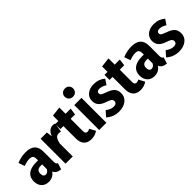

<svg xmlns="http://www.w3.org/2000/svg" viewBox="146 -1842 2892 2892"><g transform="rotate(-45 1592.5 -395.5)"><path d="M472 -87 440 14Q395 10 366 -7Q337 -24 321 -59Q271 17 177 17Q105 17 62.5 -28.5Q20 -74 20 -149Q20 -236 78.5 -282Q137 -328 248 -328H290V-353Q290 -400 273 -418.5Q256 -437 213 -437Q164 -437 88 -410L54 -509Q99 -528 148 -538Q197 -548 240 -548Q343 -548 392 -502Q441 -456 441 -362V-147Q441 -120 448 -107Q455 -94 472 -87ZM290 -143V-242H262Q216 -242 194 -222.5Q172 -203 172 -162Q172 -128 185 -110.5Q198 -93 223 -93Q244 -93 261.5 -106Q279 -119 290 -143Z M865 -538 840 -390Q819 -396 798 -396Q757 -396 735 -366Q713 -336 701 -276V0H547V-531H681L693 -437Q711 -489 743.5 -517.5Q776 -546 818 -546Q845 -546 865 -538Z M1222 -25Q1195 -5 1159.5 6Q1124 17 1089 17Q1007 17 966 -29Q925 -75 925 -158V-423H861V-531H925V-646L1079 -664V-531H1188L1173 -423H1079V-160Q1079 -105 1121 -105Q1144 -105 1171 -120Z M1430 -721Q1430 -683 1405 -658Q1380 -633 1341 -633Q1302 -633 1276.5 -658Q1251 -683 1251 -721Q1251 -758 1276.5 -783Q1302 -808 1341 -808Q1380 -808 1405 -783Q1430 -758 1430 -721ZM1418 0H1264V-531H1418Z M1875 -483 1819 -399Q1759 -438 1706 -438Q1678 -438 1663.5 -426.5Q1649 -415 1649 -395Q1649 -380 1656 -369.5Q1663 -359 1684 -348.5Q1705 -338 1747 -323Q1821 -298 1856.5 -260Q1892 -222 1892 -157Q1892 -77 1831 -30Q1770 17 1675 17Q1614 17 1561.5 -4Q1509 -25 1472 -61L1545 -143Q1607 -93 1669 -93Q1700 -93 1717.5 -106.5Q1735 -120 1735 -144Q1735 -163 1727.5 -175Q1720 -187 1699.5 -198Q1679 -209 1636 -223Q1563 -249 1529.5 -287.5Q1496 -326 1496 -385Q1496 -431 1520 -468Q1544 -505 1589 -526.5Q1634 -548 1695 -548Q1748 -548 1794 -531Q1840 -514 1875 -483Z M2269 -25Q2242 -5 2206.5 6Q2171 17 2136 17Q2054 17 2013 -29Q1972 -75 1972 -158V-423H1908V-531H1972V-646L2126 -664V-531H2235L2220 -423H2126V-160Q2126 -105 2168 -105Q2191 -105 2218 -120Z M2725 -87 2693 14Q2648 10 2619 -7Q2590 -24 2574 -59Q2524 17 2430 17Q2358 17 2315.5 -28.5Q2273 -74 2273 -149Q2273 -236 2331.5 -282Q2390 -328 2501 -328H2543V-353Q2543 -400 2526 -418.5Q2509 -437 2466 -437Q2417 -437 2341 -410L2307 -509Q2352 -528 2401 -538Q2450 -548 2493 -548Q2596 -548 2645 -502Q2694 -456 2694 -362V-147Q2694 -120 2701 -107Q2708 -94 2725 -87ZM2543 -143V-242H2515Q2469 -242 2447 -222.5Q2425 -203 2425 -162Q2425 -128 2438 -110.5Q2451 -93 2476 -93Q2497 -93 2514.5 -106Q2532 -119 2543 -143Z M3153 -483 3097 -399Q3037 -438 2984 -438Q2956 -438 2941.5 -426.5Q2927 -415 2927 -395Q2927 -380 2934 -369.5Q2941 -359 2962 -348.5Q2983 -338 3025 -323Q3099 -298 3134.5 -260Q3170 -222 3170 -157Q3170 -77 3109 -30Q3048 17 2953 17Q2892 17 2839.5 -4Q2787 -25 2750 -61L2823 -143Q2885 -93 2947 -93Q2978 -93 2995.5 -106.5Q3013 -120 3013 -144Q3013 -163 3005.5 -175Q2998 -187 2977.5 -198Q2957 -209 2914 -223Q2841 -249 2807.5 -287.5Q2774 -326 2774 -385Q2774 -431 2798 -468Q2822 -505 2867 -526.5Q2912 -548 2973 -548Q3026 -548 3072 -531Q3118 -514 3153 -483Z"/></g></svg>

Font: Fira Sans Condensed
Style: Bold
Weight: 700
Width: 3
Designer: bBox Type GmbH & Carrois Corporate GbR & Edenspiekermann AG
Foundry: bBox Type GmbH & Carrois Corporate GbR & Edenspiekermann AG
Version: Version 4.301